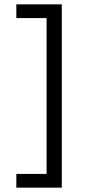

<svg xmlns="http://www.w3.org/2000/svg" viewBox="-20 -732 419 882"><path d="M264 130H55V67H194V-649H55V-712H264Z"/></svg>

Font: Overpass Light
Style: Regular
Weight: 300
Designer: Delve Withrington, Thomas Jockin
Foundry: Delve Fonts
Version: Version 3.000;DELV;Overpass